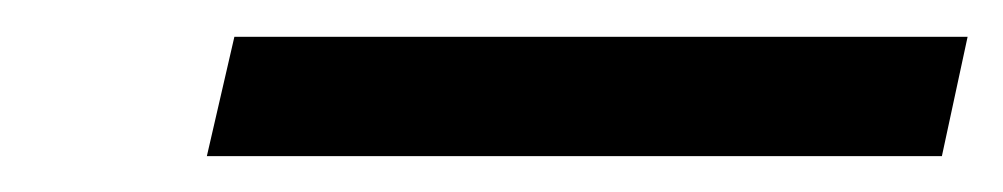

<svg xmlns="http://www.w3.org/2000/svg" viewBox="-20 -846 554 106"><path d="M94.2 -759.8 109.4 -825.7H514.2L500 -759.8Z"/></svg>

Font: Open Sans Condensed Medium
Style: Italic
Weight: 500
Width: 3
Italic angle: -12°
Designer: Monotype Design Team
Foundry: Monotype Imaging Inc.
Version: Version 3.000